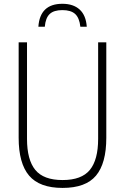

<svg xmlns="http://www.w3.org/2000/svg" viewBox="-20 -958 643 988"><path d="M302 9Q183.5 9 129.8 -54.2Q76 -117.5 76 -249V-740H119V-243Q119 -136 161.5 -83.8Q204 -31.5 302 -31.5Q400 -31.5 442.5 -83.8Q485 -136 485 -243V-740H527V-249Q527 -117.5 474 -54.2Q421 9 302 9ZM177.5 -820.5Q185.5 -938.5 301 -938.5Q357.5 -938.5 390 -908.8Q422.5 -879 426.5 -820.5H393.5Q388.5 -866 366.8 -886Q345 -906 301 -906Q257 -906 235.8 -886Q214.5 -866 210.5 -820.5Z"/></svg>

Font: Encode Sans Condensed ExtraLight
Style: Regular
Weight: 200
Width: 3
Designer: Multiple Designers
Foundry: Impallari Type
Version: Version 3.000; ttfautohint (v1.8.3) -l 8 -r 50 -G 200 -x 14 